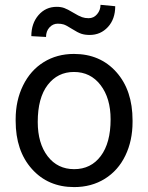

<svg xmlns="http://www.w3.org/2000/svg" viewBox="-20 -760 610 790"><path d="M44.4 -269Q44.4 -346.7 75 -408.7Q105.5 -470.7 159.9 -504.4Q214.4 -538.1 284.2 -538.1Q392.1 -538.1 458.7 -463.4Q525.4 -388.7 525.4 -264.6V-258.3Q525.4 -181.2 495.8 -119.9Q466.3 -58.6 411.4 -24.4Q356.4 9.8 285.2 9.8Q177.7 9.8 111.1 -64.9Q44.4 -139.6 44.4 -262.7ZM135.3 -258.3Q135.3 -170.4 176 -117.2Q216.8 -64 285.2 -64Q354 -64 394.5 -117.9Q435.1 -171.9 435.1 -269Q435.1 -356 393.8 -409.9Q352.5 -463.9 284.2 -463.9Q217.3 -463.9 176.3 -410.6Q135.3 -357.4 135.3 -258.3ZM454.1 -734.4Q454.1 -681.6 424.1 -648.9Q394 -616.2 349.1 -616.2Q329.1 -616.2 314.5 -621.1Q299.8 -626 276.1 -641.1Q252.4 -656.2 241.9 -659.4Q231.4 -662.6 217.8 -662.6Q197.8 -662.6 183.6 -647.2Q169.4 -631.8 169.4 -607.9L108.9 -611.3Q108.9 -663.6 138.4 -697.8Q168 -731.9 213.4 -731.9Q230.5 -731.9 244.1 -727.1Q257.8 -722.2 281.2 -708Q304.7 -693.8 317.1 -689.5Q329.6 -685.1 344.7 -685.1Q365.7 -685.1 379.6 -701.7Q393.6 -718.3 393.6 -740.2Z"/></svg>

Font: Roboto-ThirdPerson-AD3FC
Style: ThirdPerson-AD3FC
Weight: 400
Designer: Google
Version: Version 2.137; 2017